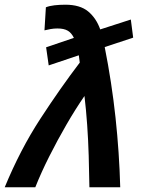

<svg xmlns="http://www.w3.org/2000/svg" viewBox="-40 -796 620 816"><path d="M-20 0Q46 -160 131 -290.5Q216 -421 299 -530L295 -561L167 -518L156 -595L274 -635Q264 -656 248 -665.5Q232 -675 204 -675Q189 -675 175 -672.5Q161 -670 149 -667L155 -765Q170 -771 191.5 -773.5Q213 -776 238 -776Q300 -776 334.5 -747.5Q369 -719 386 -671L516 -713L526 -636L405 -596Q435 -445 451 -296Q467 -147 471 0H340Q339 -67 337 -134Q335 -201 330.5 -265Q326 -329 319 -388Q281 -333 242.5 -266.5Q204 -200 169.5 -131.5Q135 -63 110 0Z"/></svg>

Font: Ubuntu Sans Mono SemiBold
Style: Italic
Weight: 600
Italic angle: -13.5°
Monospace: yes
Designer: Dalton Maag Ltd
Foundry: Dalton Maag Ltd
Version: Version 1.006